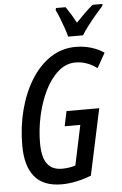

<svg xmlns="http://www.w3.org/2000/svg" viewBox="-62 -987 660 1040"><g transform="rotate(-5 268.0 -467.0)"><path d="M231 10Q132 10 84 -48Q36 -106 36 -218Q36 -320 60 -411.5Q84 -503 128 -573.5Q172 -644 233.5 -684.5Q295 -725 370 -725Q416 -725 456 -712.5Q496 -700 524 -680L479 -600Q424 -641 362 -641Q310 -641 267.5 -603.5Q225 -566 195 -504.5Q165 -443 149 -369.5Q133 -296 133 -224Q133 -146 159.5 -110Q186 -74 240 -74Q278 -74 313 -85L359 -302H274L291 -383H469L392 -23Q306 10 231 10ZM335 -784Q331 -802 321 -830.5Q311 -859 300 -887.5Q289 -916 280 -933L283 -944H335Q345 -930 359 -907.5Q373 -885 389 -855Q415 -882 438.5 -905Q462 -928 482 -944H536L534 -934Q519 -917 495 -889Q471 -861 449 -832Q427 -803 416 -784Z"/></g></svg>

Font: Noto Sans ExtraCondensed Medium
Style: Italic
Weight: 500
Width: 2
Italic angle: -12°
Designer: Monotype Design Team
Foundry: Monotype Imaging Inc.
Version: Version 2.013; ttfautohint (v1.8.4.7-5d5b)